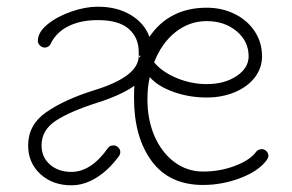

<svg xmlns="http://www.w3.org/2000/svg" viewBox="-20 -533 871 573"><path d="M781 -68Q781 -62 775 -54Q751 -22 697 -1.5Q643 19 586 19Q485 19 432.5 -52.5Q380 -124 380 -240Q380 -265 381 -277Q341 -249 272 -227Q190 -201 147 -173Q104 -145 104 -99Q104 -64 129 -42Q154 -20 193 -20Q252 -20 302 -91Q307 -99 319 -99Q327 -99 333 -93Q339 -87 339 -79Q339 -73 335 -67Q304 -25 267.5 -2.5Q231 20 193 20Q137 20 100.5 -13.5Q64 -47 64 -99Q64 -161 118.5 -198.5Q173 -236 259 -263Q394 -304 394 -366L397 -361Q399 -365 399 -367L394 -366V-378Q394 -421 364 -447Q334 -473 272 -473Q221 -473 184.5 -455Q148 -437 131 -402Q129 -397 124 -394Q119 -391 114 -391Q106 -391 99.5 -397Q93 -403 93 -411Q93 -437 122 -460.5Q151 -484 193 -498.5Q235 -513 272 -513Q329 -513 370 -488.5Q411 -464 426 -423Q454 -465 497 -487.5Q540 -510 597 -510Q643 -510 681 -491Q719 -472 740.5 -439Q762 -406 762 -365Q762 -330 740.5 -302Q719 -274 681 -258Q643 -242 597 -242Q544 -242 497 -259Q450 -276 427 -303Q420 -274 420 -236Q420 -175 441.5 -126Q463 -77 501 -49Q539 -21 586 -21Q637 -21 682.5 -38.5Q728 -56 746 -82Q748 -84 752.5 -86Q757 -88 761 -88Q769 -88 775 -82Q781 -76 781 -68ZM440 -347Q464 -318 507.5 -300Q551 -282 597 -282Q650 -282 686 -306Q722 -330 722 -365Q722 -410 686 -440Q650 -470 597 -470Q545 -470 503.5 -437Q462 -404 440 -347Z"/></svg>

Font: Tsukimi Rounded Light
Style: Regular
Weight: 300
Designer: Takashi Funayama
Foundry: Takashi Funayama
Version: Version 1.032; ttfautohint (v1.8.3)